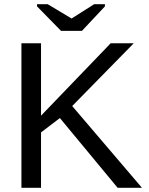

<svg xmlns="http://www.w3.org/2000/svg" viewBox="-20 -894 707 914"><path d="M540 0 265.1 -332 175.3 -263.7V0H82V-688H175.3V-343.3L506.8 -688H616.7L323.7 -389.2L655.8 0ZM370.1 -747.1H270.5L156.2 -863.8V-874H207L320.3 -806.2H321.3L428.2 -874H479.5V-863.8Z"/></svg>

Font: Arial
Style: Regular
Weight: 400
Designer: Steve Matteson
Foundry: Ascender Corporation
Version: Version 2.00.3